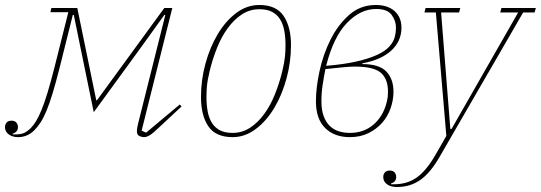

<svg xmlns="http://www.w3.org/2000/svg" viewBox="-46 -538 2169 770"><path d="M27 12Q4 12 -11 1Q-26 -10 -26 -28Q-26 -39 -19.5 -46.5Q-13 -54 0 -54Q13 -54 19.5 -46.5Q26 -39 26 -28Q26 -9 5 -2V1H17Q38 1 51 -5Q64 -11 78 -25Q88 -35 98.5 -52Q109 -69 120.5 -97Q132 -125 144.5 -166Q157 -207 172 -266L228 -489H156L160 -506H264L340 -136H343L613 -506H645L522 -14L540 -6L675 -119L682 -111L593 -28Q567 -3 554.5 4.5Q542 12 531 12Q523 12 513 7.5Q503 3 503 -12Q503 -23 508 -43L617 -478H613L518 -346L330 -88L277 -346L250 -478H246L193 -266Q178 -207 165.5 -165.5Q153 -124 141 -95Q129 -66 117 -47.5Q105 -29 92 -16Q77 -1 60.5 5.5Q44 12 27 12Z M887 -5Q925 -5 956.5 -25.5Q988 -46 1013 -80Q1038 -114 1056 -158.5Q1074 -203 1086 -252Q1095 -290 1097 -312.5Q1099 -335 1099 -357Q1099 -389 1094 -415.5Q1089 -442 1077 -461Q1065 -480 1045 -490.5Q1025 -501 994 -501Q956 -501 924.5 -480.5Q893 -460 868 -426Q843 -392 825 -347.5Q807 -303 795 -254Q786 -216 784 -193.5Q782 -171 782 -149Q782 -117 787 -90.5Q792 -64 804 -45Q816 -26 836 -15.5Q856 -5 887 -5ZM887 12Q819 12 789.5 -31.5Q760 -75 760 -149Q760 -217 778 -283Q796 -349 827.5 -401.5Q859 -454 901.5 -486Q944 -518 994 -518Q1062 -518 1091.5 -474Q1121 -430 1121 -357Q1121 -289 1103 -223Q1085 -157 1053.5 -104.5Q1022 -52 979 -20Q936 12 887 12Z M1357 12Q1295 12 1258 -24.5Q1221 -61 1221 -132Q1221 -186 1235.5 -253Q1250 -320 1279.5 -379Q1309 -438 1354 -478Q1399 -518 1461 -518Q1509 -518 1536.5 -493.5Q1564 -469 1564 -427Q1564 -373 1523.5 -335.5Q1483 -298 1407 -284V-281Q1475 -281 1503.5 -251Q1532 -221 1532 -170Q1532 -137 1520.5 -104Q1509 -71 1486.5 -45.5Q1464 -20 1431.5 -4Q1399 12 1357 12ZM1357 -5Q1413 -5 1451.5 -38Q1490 -71 1504 -125Q1508 -141 1509 -150.5Q1510 -160 1510 -170Q1510 -222 1481 -246.5Q1452 -271 1376 -271Q1361 -271 1333 -268.5Q1305 -266 1259 -261Q1253 -231 1248 -198Q1243 -165 1243 -132Q1243 -97 1252 -72.5Q1261 -48 1276.5 -33Q1292 -18 1312.5 -11.5Q1333 -5 1357 -5ZM1463 -502Q1399 -502 1345 -445.5Q1291 -389 1262 -274Q1334 -280 1384 -291.5Q1434 -303 1466.5 -318Q1499 -333 1516 -352Q1533 -371 1538 -393Q1542 -410 1542 -427Q1542 -455 1524.5 -478.5Q1507 -502 1463 -502Z M1546 212Q1521 212 1506 201Q1491 190 1491 172Q1491 161 1497.5 153.5Q1504 146 1517 146Q1530 146 1536.5 153.5Q1543 161 1543 172Q1543 191 1522 198V201H1534Q1588 201 1626.5 173Q1665 145 1701 82L1744 7L1702 -488H1656L1661 -506H1800L1795 -488H1723L1760 -21H1765L2032 -488H1960L1965 -506H2103L2098 -488H2052L1717 91Q1681 154 1640.5 183Q1600 212 1546 212Z"/></svg>

Font: IBM Plex Serif Thin
Style: Italic
Weight: 100
Italic angle: -14°
Designer: Mike Abbink, Paul van der Laan, Pieter van Rosmalen
Foundry: Bold Monday
Version: Version 3.001